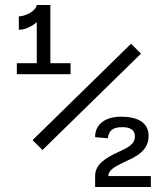

<svg xmlns="http://www.w3.org/2000/svg" viewBox="-20 -750 660 770"><path d="M55.5 -684.5V-630.5C80 -630.5 106.5 -643 127.5 -661V-496.5H47.5V-452.5H263V-496.5H182V-730H127.5C122.5 -703.5 80 -684.5 55.5 -684.5ZM110.5 -188 150.5 -148.5 545.5 -535 505.5 -574.5ZM361.5 0H585V-44H414C416.5 -68.5 436 -79.5 481.5 -101.5C521 -120 576 -143 576 -204.5C576 -259 531.5 -282 466 -282C403 -282 361 -252.5 361.5 -200L412.5 -195.5C416.5 -229.5 436.5 -240 470.5 -240C501 -240 521 -230 521 -203C521 -170.5 490.5 -157 457 -141.5C400 -115.5 361.5 -89.5 361.5 -44Z"/></svg>

Font: Monaspace Krypton Light
Style: Regular
Weight: 300
Designer: Riley Cran & the Lettermatic Team
Foundry: Lettermatic
Version: Version 1.101 (Monaspace Krypton)